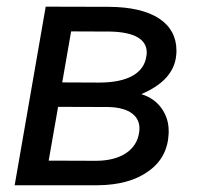

<svg xmlns="http://www.w3.org/2000/svg" viewBox="-20 -548 599 568"><path d="M269.5 0C332.5 -0.5 382.3 -14.6 419.9 -42C457.5 -68.8 477.1 -106.4 479 -153.8C479 -156.2 479 -158.2 479 -160.6C479 -185.1 472.2 -207.5 458 -227.5C443.8 -247.6 423.8 -261.7 397.9 -269.5C463.9 -297.4 498 -336.9 501.5 -387.2C502 -391.1 502 -395 502 -398.4C502 -478.5 433.1 -527.3 301.8 -527.8L115.2 -528.3L23.4 0ZM190.4 -455.1 308.1 -454.6C378.4 -452.6 414.1 -431.6 414.1 -392.6C414.1 -389.2 413.6 -385.7 413.1 -381.8C405.8 -331.1 357.9 -303.7 272.5 -303.7L164.1 -304.2ZM301.8 -231.4C364.7 -229.5 392.6 -203.6 392.6 -168C392.6 -164.1 392.1 -160.2 391.6 -156.2C384.3 -103.5 336.4 -72.3 263.7 -72.3L124 -72.8L151.9 -231.9Z"/></svg>

Font: Roboto
Style: Italic
Weight: 400
Italic angle: -12°
Designer: Google
Version: Version 2.137; 2017